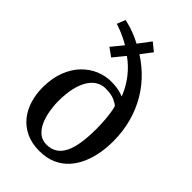

<svg xmlns="http://www.w3.org/2000/svg" viewBox="-266 -1003 1113 1113"><g transform="rotate(45 290.0 -447.0)"><path d="M283 11Q221 11 174.5 -11Q128 -33 97.2 -71.2Q66.5 -109.5 51.5 -158.8Q36.5 -208 36.5 -262Q36.5 -339 58.8 -396.8Q81 -454.5 118.2 -492.8Q155.5 -531 201.2 -550Q247 -569 294 -569Q329.5 -569 355 -563.5Q380.5 -558 398 -550Q382.5 -591 357 -630Q331.5 -669 295.8 -703Q260 -737 214 -762L287 -779.5L195 -667L144 -703.5L236 -815.5L227.5 -755.5Q208.5 -771.5 180 -786.2Q151.5 -801 124 -812.2Q96.5 -823.5 80 -828L100.5 -880Q127 -874 153.8 -865.5Q180.5 -857 210.2 -843.8Q240 -830.5 275.5 -808.5L216.5 -793L299.5 -903.5L349 -863.5L270 -760L265 -815.5Q330 -779.5 382 -730.5Q434 -681.5 471 -619.8Q508 -558 527.8 -485.5Q547.5 -413 547.5 -330.5Q547.5 -282 539 -233Q530.5 -184 511.5 -140.2Q492.5 -96.5 461.8 -62.5Q431 -28.5 386.8 -8.8Q342.5 11 283 11ZM287 -44.5Q323.5 -44.5 350 -60.8Q376.5 -77 393.8 -110.2Q411 -143.5 419.2 -194Q427.5 -244.5 427.5 -313Q427.5 -351.5 424.8 -385.2Q422 -419 417.8 -444.5Q413.5 -470 409.5 -482.5Q400.5 -492.5 373.5 -505Q346.5 -517.5 298.5 -517.5Q269 -517.5 243.2 -502.5Q217.5 -487.5 198.2 -457Q179 -426.5 168 -380.2Q157 -334 157 -271.5Q157 -233 164 -193Q171 -153 186 -119.5Q201 -86 226 -65.2Q251 -44.5 287 -44.5Z"/></g></svg>

Font: Merriweather 20pt Medium
Style: Regular
Weight: 500
Version: Version 2.100